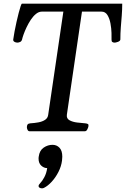

<svg xmlns="http://www.w3.org/2000/svg" viewBox="-20 -713 684 1043"><path d="M126 -22Q126 -30.8 129.6 -36.4Q133.3 -42 144 -43Q167.5 -44.4 188.7 -48.3Q210 -52.2 224.6 -61.8Q239.3 -71.3 241.7 -88.9L324.2 -649.9H207.5Q190.9 -649.9 175.5 -637.5Q160.2 -625 147.2 -605.5Q134.3 -585.9 124.3 -564.7Q114.3 -543.5 107.9 -525.4Q101.6 -507.3 99.6 -497.6Q96.7 -488.3 88.9 -484.9Q81.1 -481.4 73.2 -481.4Q69.8 -481.4 64.2 -483.2Q58.6 -484.9 54.7 -488.8Q50.8 -492.7 51.8 -498Q54.2 -517.1 59.1 -542.5Q64 -567.9 69.8 -594.2Q75.7 -620.6 81.5 -642.8Q87.4 -665 92 -679Q96.7 -692.9 98.6 -692.9H644Q644 -660.6 641.4 -628.2Q638.7 -595.7 636.2 -563.2Q633.8 -530.8 633.8 -498Q632.3 -489.7 620.4 -485.6Q608.4 -481.4 603 -481.4Q595.2 -481.4 590.3 -484.9Q585.4 -488.3 585.9 -497.6Q586.4 -509.3 585.7 -534.2Q585 -559.1 580.1 -585.7Q575.2 -612.3 563.7 -631.1Q552.2 -649.9 531.2 -649.9H425.3L343.3 -90.3Q340.3 -69.3 357.4 -59.8Q374.5 -50.3 399.4 -47.4Q424.3 -44.4 443.8 -43Q453.6 -42 458 -38.8Q462.4 -35.6 460 -24.9Q459 -19.5 454.1 -9.8Q449.2 0 440.9 0H140.6Q133.3 0 129.6 -7.8Q126 -15.6 126 -22ZM265.1 73.7Q288.1 73.7 303.2 89.6Q318.4 105.5 318.4 138.2Q318.4 147.9 316.9 159.2Q313 190.4 297.6 220.7Q282.2 251 261.2 273.9Q240.2 296.9 218.8 307.6Q213.9 310.1 208 310.1Q201.2 310.1 195.3 306.9Q189.5 303.7 189.5 297.9Q189.5 291 198.2 282.2Q209 271.5 220.7 249.8Q232.4 228 236.3 200.2Q218.8 200.2 204.1 186.8Q189.5 173.3 189.5 148.9Q189.5 146 189.7 143.3Q189.9 140.6 190.4 137.7Q194.8 104 217.3 88.9Q239.7 73.7 265.1 73.7Z"/></svg>

Font: Gelasio
Style: Italic
Weight: 400
Italic angle: -8.5°
Designer: Eben Sorkin
Foundry: Eben Sorkin
Version: Version 1.008